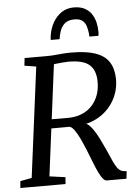

<svg xmlns="http://www.w3.org/2000/svg" viewBox="-64 -1056 785 1105"><g transform="rotate(-5 328.0 -504.0)"><path d="M8 0 11.5 -39.5 78 -52 160 -688.5 92.5 -699 97.5 -743H225.5Q250 -743 271.8 -745Q293.5 -747 317 -749Q340.5 -751 368.5 -751Q455.5 -751 508.5 -732Q561.5 -713 585.8 -674.5Q610 -636 611 -578.5Q611.5 -515 583.2 -461.2Q555 -407.5 503.8 -372.5Q452.5 -337.5 385 -329L403.5 -337.5Q421 -338.5 438.8 -319.5Q456.5 -300.5 472.8 -272Q489 -243.5 501.8 -215.2Q514.5 -187 523 -170Q539 -133 550.2 -108.5Q561.5 -84 571.5 -69.8Q581.5 -55.5 594 -49.5Q606.5 -43.5 626 -43.5L621 0H506.5Q497.5 0 487 -11.2Q476.5 -22.5 463.8 -48Q451 -73.5 435 -115Q421.5 -150 407 -185.8Q392.5 -221.5 377.8 -252.5Q363 -283.5 348.2 -303.8Q333.5 -324 319.5 -326.5Q317 -326.5 302.8 -326.2Q288.5 -326 269 -326Q249.5 -326 230.5 -326Q211.5 -326 200 -326L207.5 -378.5Q218.5 -378.5 237.2 -378.2Q256 -378 276 -378Q296 -378 311.2 -378Q326.5 -378 331 -378.5Q372 -381 404.5 -396.2Q437 -411.5 459.5 -437.8Q482 -464 493.8 -499.2Q505.5 -534.5 504 -577Q502.5 -638.5 467.2 -669.2Q432 -700 348.5 -700Q339 -700 317.2 -698.5Q295.5 -697 274.5 -694.5Q253.5 -692 245 -688L267 -727.5L180.5 -52L272 -39.5L269 0ZM404.5 -1008.5Q442.5 -1008.5 467.5 -995Q492.5 -981.5 507 -959.5Q521.5 -937.5 527.8 -910.8Q534 -884 534 -857.5Q534 -851.5 533.8 -845.2Q533.5 -839 532 -833.5H479.5Q479.5 -838.5 479.2 -843.2Q479 -848 478.5 -853Q476 -875 469.8 -894.8Q463.5 -914.5 448 -927Q432.5 -939.5 402 -939.5Q366 -939.5 346.5 -922.5Q327 -905.5 318.8 -881Q310.5 -856.5 307.5 -833.5H256.5Q256.5 -841 257.2 -847.8Q258 -854.5 259 -861.5Q265.5 -901.5 284.8 -935Q304 -968.5 334.2 -988.5Q364.5 -1008.5 404.5 -1008.5Z"/></g></svg>

Font: Merriweather Light 18pt
Style: Italic
Weight: 400
Italic angle: -7.8°
Version: Version 2.101